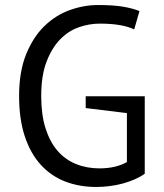

<svg xmlns="http://www.w3.org/2000/svg" viewBox="-20 -732 652 764"><path d="M321 -349H556V-41Q540 -29 517.5 -19Q495 -9 469.5 -2Q444 5 416.5 8.5Q389 12 363 12Q296 12 240 -9.5Q184 -31 143 -75.5Q102 -120 79 -188.5Q56 -257 56 -350Q56 -447 84 -516Q112 -585 157 -628.5Q202 -672 258 -692Q314 -712 370 -712Q430 -712 469 -705.5Q508 -699 535 -688L514 -615Q466 -638 377 -638Q335 -638 293.5 -623.5Q252 -609 219 -575Q186 -541 165 -486Q144 -431 144 -350Q144 -276 161 -222Q178 -168 208.5 -132.5Q239 -97 282 -79.5Q325 -62 376 -62Q440 -62 485 -87V-282L321 -302Z"/></svg>

Font: PTSans
Style: Regular
Weight: 400
Designer: A.Korolkova, O.Umpeleva, V.Yefimov
Foundry: ParaType Ltd
Version: Version 2.003W OFL